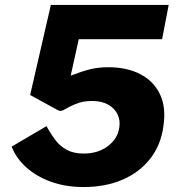

<svg xmlns="http://www.w3.org/2000/svg" viewBox="-20 -743 724 774"><path d="M317 11Q244.5 11 185.8 -10.2Q127 -31.5 86 -68.2Q45 -105 27 -152L167.5 -234.5Q184 -204 203 -178.8Q222 -153.5 249.5 -138.8Q277 -124 317.5 -124Q375.5 -124 415.2 -154.2Q455 -184.5 461 -230Q465.5 -258.5 453.5 -282.8Q441.5 -307 415.5 -321.5Q389.5 -336 350.5 -336Q332 -336 315 -332.8Q298 -329.5 279.2 -321.5Q260.5 -313.5 235.5 -299Q226 -295.5 222.8 -295.8Q219.5 -296 211 -300L101.5 -360L185 -723H660L633.5 -585H297.5L265 -438Q308.5 -455 342.5 -463.5Q376.5 -472 416.5 -472Q491.5 -472 545.2 -444.2Q599 -416.5 624.5 -363.8Q650 -311 639 -236Q629 -159 586 -103.8Q543 -48.5 474.2 -18.8Q405.5 11 317 11Z"/></svg>

Font: Public Sans Thin ExtraBold
Style: Italic
Weight: 800
Italic angle: -8°
Version: Version 2.001